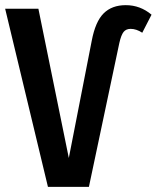

<svg xmlns="http://www.w3.org/2000/svg" viewBox="-22 -725 608 745"><path d="M-2 -691H127L245 -112L334 -567Q348 -641 380 -673Q412 -705 466 -705Q522 -705 566 -668L530 -598Q507 -613 485 -613Q467 -613 457.5 -601Q448 -589 441 -558L323 0H164Z"/></svg>

Font: Fira Sans Compressed Medium
Style: Regular
Weight: 500
Width: 1
Designer: bBox Type GmbH & Carrois Corporate GbR & Edenspiekermann AG
Foundry: bBox Type GmbH & Carrois Corporate GbR & Edenspiekermann AG
Version: Version 4.301